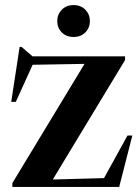

<svg xmlns="http://www.w3.org/2000/svg" viewBox="-20 -733 548 753"><path d="M28.5 0V-15L311.5 -482.5L108 -479L42 -333.5H24L57 -549H64.5L107.5 -512H470.5V-497.5L187 -29L388 -34.5L480 -201.5H499L447.5 0ZM268.5 -588Q240 -588 222.2 -606Q204.5 -624 204.5 -650.5Q204.5 -676.5 222.2 -694.8Q240 -713 268.5 -713Q297 -713 314.8 -694.8Q332.5 -676.5 332.5 -650.5Q332.5 -624 314.8 -606Q297 -588 268.5 -588Z"/></svg>

Font: Newsreader 72pt SemiBold
Style: Regular
Weight: 600
Designer: Hugues Gentile
Foundry: Production Type
Version: Version 1.003; ttfautohint (v1.8.3)